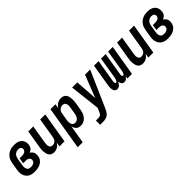

<svg xmlns="http://www.w3.org/2000/svg" viewBox="222 -1685 3057 3057"><g transform="rotate(-45 1750.0 -156.5)"><path d="M216 8Q185 8 155.5 3Q126 -2 101.5 -16.5Q77 -31 60 -53.5Q43 -76 34.5 -104Q26 -132 26 -162Q26 -192 32 -222L51 -342Q56 -368 64.5 -393Q73 -418 88.5 -440.5Q104 -463 126 -480.5Q148 -498 172.5 -509Q197 -520 223 -524Q249 -528 274 -528Q299 -528 323 -524.5Q347 -521 368 -511.5Q389 -502 406 -486.5Q423 -471 433 -450Q443 -429 445.5 -405Q448 -381 444 -356Q441 -341 435.5 -326Q430 -311 419 -299Q408 -287 394 -278.5Q380 -270 365 -264Q382 -254 395 -240Q408 -226 415.5 -208.5Q423 -191 424.5 -170.5Q426 -150 422 -130Q419 -108 409 -87Q399 -66 382.5 -49.5Q366 -33 345.5 -21.5Q325 -10 303 -3.5Q281 3 259 5.5Q237 8 216 8ZM217 -88Q227 -88 237 -89Q247 -90 256.5 -92.5Q266 -95 275.5 -99.5Q285 -104 293 -111Q301 -118 306 -127.5Q311 -137 312 -146Q315 -163 309.5 -178.5Q304 -194 291.5 -203Q279 -212 263 -215.5Q247 -219 230 -219H173L189 -315H246Q259 -315 273 -317Q287 -319 300 -325.5Q313 -332 322 -344Q331 -356 334 -370Q336 -383 333 -395.5Q330 -408 321 -416.5Q312 -425 299.5 -428.5Q287 -432 274 -432Q274 -432 274 -432Q274 -432 274 -432Q253 -432 232.5 -425Q212 -418 196.5 -402.5Q181 -387 173 -367Q165 -347 161 -327L142 -207Q139 -192 138.5 -177.5Q138 -163 140.5 -149.5Q143 -136 149 -123.5Q155 -111 165 -102.5Q175 -94 189 -91Q203 -88 217 -88Z M647 8Q621 8 598.5 -1.5Q576 -11 562 -30Q548 -49 541.5 -72.5Q535 -96 533 -121Q531 -146 533 -171.5Q535 -197 540 -222L589 -520H701L650 -207Q647 -193 646 -180Q645 -167 646.5 -154Q648 -141 651.5 -128.5Q655 -116 662.5 -106.5Q670 -97 682.5 -92.5Q695 -88 708 -88Q725 -88 742.5 -95Q760 -102 773 -115.5Q786 -129 792.5 -146Q799 -163 802 -180L858 -520H971L885 0H772L784 -72Q773 -54 758 -38.5Q743 -23 724.5 -12.5Q706 -2 686 3Q666 8 647 8Z M967 215 1089 -520H1201L1189 -446Q1201 -465 1216.5 -480.5Q1232 -496 1251 -507Q1270 -518 1291 -523Q1312 -528 1332 -528Q1358 -528 1381 -518.5Q1404 -509 1418.5 -490.5Q1433 -472 1439.5 -448Q1446 -424 1448 -399.5Q1450 -375 1448 -349Q1446 -323 1442 -298L1422 -178Q1418 -155 1412 -133Q1406 -111 1395.5 -90Q1385 -69 1370 -50.5Q1355 -32 1335 -18Q1315 -4 1292.5 2Q1270 8 1248 8Q1225 8 1204 1.5Q1183 -5 1168 -19.5Q1153 -34 1144 -53Q1135 -72 1131 -93L1080 215ZM1217 -88Q1235 -88 1253.5 -97Q1272 -106 1284 -122Q1296 -138 1302.5 -156.5Q1309 -175 1312 -193L1332 -313Q1334 -327 1335 -340.5Q1336 -354 1335 -367Q1334 -380 1329.5 -392Q1325 -404 1317 -413.5Q1309 -423 1296.5 -427.5Q1284 -432 1271 -432Q1253 -432 1235 -425.5Q1217 -419 1203 -405.5Q1189 -392 1181.5 -374.5Q1174 -357 1172 -340L1152 -220Q1149 -205 1148 -190Q1147 -175 1148.5 -161Q1150 -147 1154 -133.5Q1158 -120 1166.5 -109.5Q1175 -99 1188.5 -93.5Q1202 -88 1217 -88Z M1473 215V119H1530Q1543 119 1556.5 115.5Q1570 112 1580.5 103Q1591 94 1597.5 81.5Q1604 69 1610 56L1636 -3L1577 -520H1693L1719 -143L1867 -520H1983L1712 95Q1704 113 1694.5 130.5Q1685 148 1671.5 163.5Q1658 179 1641 190Q1624 201 1605.5 206.5Q1587 212 1568 213.5Q1549 215 1530 215Z M2070 8Q2053 8 2039.5 0.5Q2026 -7 2018 -20Q2010 -33 2006.5 -48Q2003 -63 2002 -79Q2001 -95 2002.5 -111.5Q2004 -128 2007 -145L2069 -520H2172L2107 -127Q2106 -120 2106 -112.5Q2106 -105 2107.5 -98Q2109 -91 2114 -85.5Q2119 -80 2126 -80Q2134 -80 2140.5 -86.5Q2147 -93 2151 -100Q2155 -107 2157.5 -115Q2160 -123 2162 -130.5Q2164 -138 2166 -146Q2168 -154 2169 -162L2228 -520H2331L2266 -127Q2265 -120 2265 -112.5Q2265 -105 2266.5 -98Q2268 -91 2273 -85.5Q2278 -80 2286 -80Q2293 -80 2299.5 -86.5Q2306 -93 2310 -100Q2314 -107 2316.5 -115Q2319 -123 2321 -130.5Q2323 -138 2325 -146Q2327 -154 2328 -162L2387 -520H2491L2404 0H2301L2309 -47Q2303 -36 2294.5 -26Q2286 -16 2276 -8Q2266 0 2253.5 4Q2241 8 2229 8Q2214 8 2200.5 1.5Q2187 -5 2179 -16.5Q2171 -28 2167 -42.5Q2163 -57 2162 -71Q2156 -57 2147.5 -43Q2139 -29 2127.5 -17Q2116 -5 2100.5 1.5Q2085 8 2070 8Z M2647 8Q2621 8 2598.5 -1.5Q2576 -11 2562 -30Q2548 -49 2541.5 -72.5Q2535 -96 2533 -121Q2531 -146 2533 -171.5Q2535 -197 2540 -222L2589 -520H2701L2650 -207Q2647 -193 2646 -180Q2645 -167 2646.5 -154Q2648 -141 2651.5 -128.5Q2655 -116 2662.5 -106.5Q2670 -97 2682.5 -92.5Q2695 -88 2708 -88Q2725 -88 2742.5 -95Q2760 -102 2773 -115.5Q2786 -129 2792.5 -146Q2799 -163 2802 -180L2858 -520H2971L2885 0H2772L2784 -72Q2773 -54 2758 -38.5Q2743 -23 2724.5 -12.5Q2706 -2 2686 3Q2666 8 2647 8Z M3216 8Q3185 8 3155.5 3Q3126 -2 3101.5 -16.5Q3077 -31 3060 -53.5Q3043 -76 3034.5 -104Q3026 -132 3026 -162Q3026 -192 3032 -222L3051 -342Q3056 -368 3064.5 -393Q3073 -418 3088.5 -440.5Q3104 -463 3126 -480.5Q3148 -498 3172.5 -509Q3197 -520 3223 -524Q3249 -528 3274 -528Q3299 -528 3323 -524.5Q3347 -521 3368 -511.5Q3389 -502 3406 -486.5Q3423 -471 3433 -450Q3443 -429 3445.5 -405Q3448 -381 3444 -356Q3441 -341 3435.5 -326Q3430 -311 3419 -299Q3408 -287 3394 -278.5Q3380 -270 3365 -264Q3382 -254 3395 -240Q3408 -226 3415.5 -208.5Q3423 -191 3424.5 -170.5Q3426 -150 3422 -130Q3419 -108 3409 -87Q3399 -66 3382.5 -49.5Q3366 -33 3345.5 -21.5Q3325 -10 3303 -3.5Q3281 3 3259 5.5Q3237 8 3216 8ZM3217 -88Q3227 -88 3237 -89Q3247 -90 3256.5 -92.5Q3266 -95 3275.5 -99.5Q3285 -104 3293 -111Q3301 -118 3306 -127.5Q3311 -137 3312 -146Q3315 -163 3309.5 -178.5Q3304 -194 3291.5 -203Q3279 -212 3263 -215.5Q3247 -219 3230 -219H3173L3189 -315H3246Q3259 -315 3273 -317Q3287 -319 3300 -325.5Q3313 -332 3322 -344Q3331 -356 3334 -370Q3336 -383 3333 -395.5Q3330 -408 3321 -416.5Q3312 -425 3299.5 -428.5Q3287 -432 3274 -432Q3274 -432 3274 -432Q3274 -432 3274 -432Q3253 -432 3232.5 -425Q3212 -418 3196.5 -402.5Q3181 -387 3173 -367Q3165 -347 3161 -327L3142 -207Q3139 -192 3138.5 -177.5Q3138 -163 3140.5 -149.5Q3143 -136 3149 -123.5Q3155 -111 3165 -102.5Q3175 -94 3189 -91Q3203 -88 3217 -88Z"/></g></svg>

Font: Iosevka SS04
Style: Bold Italic
Weight: 700
Italic angle: -9°
Monospace: yes
Designer: Belleve Invis
Foundry: Belleve Invis
Version: Version 19.0.0; ttfautohint (v1.8.4)